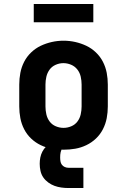

<svg xmlns="http://www.w3.org/2000/svg" viewBox="-20 -746 640 967"><path d="M300 8Q270 8 241 3Q212 -2 185 -15Q158 -28 136.5 -48.5Q115 -69 101.5 -95.5Q88 -122 82.5 -151Q77 -180 77 -210V-320Q77 -350 82.5 -379Q88 -408 101.5 -434.5Q115 -461 137 -482Q159 -503 185.5 -515.5Q212 -528 241 -534.5Q270 -541 300 -541Q330 -541 359 -534.5Q388 -528 414.5 -515.5Q441 -503 463 -482Q485 -461 498.5 -434.5Q512 -408 517.5 -379Q523 -350 523 -320V-210Q523 -180 517.5 -151Q512 -122 498.5 -95.5Q485 -69 463.5 -48.5Q442 -28 415 -15Q388 -2 359 3Q330 8 300 8ZM300 -102Q320 -102 339 -110Q358 -118 370 -134Q382 -150 386.5 -170Q391 -190 391 -210V-320Q391 -340 386.5 -360Q382 -380 369.5 -396Q357 -412 338 -420Q319 -428 299 -428Q279 -428 260 -419.5Q241 -411 229.5 -395Q218 -379 213.5 -359.5Q209 -340 209 -320V-210Q209 -190 213.5 -170Q218 -150 230 -134Q242 -118 261 -110Q280 -102 300 -102ZM325 201Q307 201 289 198.5Q271 196 254.5 190Q238 184 223 173Q208 162 198 147.5Q188 133 184 115Q180 97 180 79Q180 63 183 47.5Q186 32 193.5 17.5Q201 3 212.5 -8Q224 -19 238 -26Q252 -33 268 -36Q284 -39 300 -39V0Q293 0 290 7Q287 14 285.5 20.5Q284 27 283.5 33.5Q283 40 283 47Q283 57 284.5 66.5Q286 76 291.5 83.5Q297 91 306 95Q315 99 325 99H400V201ZM150 -634V-726H450V-634Z"/></svg>

Font: Iosevka Slab XBdEx
Style: Regular
Weight: 800
Width: 7
Monospace: yes
Designer: Belleve Invis
Foundry: Belleve Invis
Version: Version 11.1.0; ttfautohint (v1.8.3)